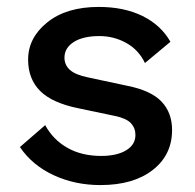

<svg xmlns="http://www.w3.org/2000/svg" viewBox="-20 -530 569 560"><path d="M272.9 9.8Q198.2 9.8 136 -19.3Q73.7 -48.3 38.1 -101.1L111.8 -165Q134.8 -122.6 176.5 -98.9Q218.3 -75.2 274.9 -75.2Q320.8 -75.2 347.9 -91.6Q375 -107.9 375 -136.2Q375 -156.7 361.6 -170.9Q348.1 -185.1 314.9 -191.9L210 -213.9Q132.3 -229.5 97.2 -264.6Q62 -299.8 62 -356Q62 -419.9 117.9 -464.8Q173.8 -509.8 268.1 -509.8Q341.8 -509.8 395.5 -483.4Q449.2 -457 477.1 -408.2L402.8 -346.2Q384.3 -384.8 348.1 -404.8Q312 -424.8 270 -424.8Q222.2 -424.8 195.1 -407.5Q168 -390.1 168 -361.8Q168 -340.8 183.6 -326.4Q199.2 -312 236.8 -304.2L351.1 -279.8Q420.4 -266.1 451.2 -233.6Q481.9 -201.2 481.9 -150.9Q481.9 -78.1 425.5 -34.2Q369.1 9.8 272.9 9.8Z"/></svg>

Font: Work Sans Medium
Style: Regular
Weight: 500
Designer: Wei Huang
Foundry: Wei Huang
Version: Version 2.012